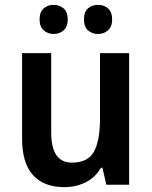

<svg xmlns="http://www.w3.org/2000/svg" viewBox="-20 -761 626 791"><path d="M512 -542V0H418L402 -70H396Q372 -29 332 -9.5Q292 10 245 10Q161 10 116 -39.5Q71 -89 71 -189V-542H191V-215Q191 -91 276 -91Q343 -91 367.5 -137Q392 -183 392 -271V-542ZM143 -681Q143 -712 160 -726.5Q177 -741 201 -741Q225 -741 242 -726.5Q259 -712 259 -681Q259 -651 242 -636Q225 -621 201 -621Q177 -621 160 -636Q143 -651 143 -681ZM326 -681Q326 -712 342.5 -726.5Q359 -741 384 -741Q408 -741 425 -726.5Q442 -712 442 -681Q442 -651 425 -636Q408 -621 384 -621Q359 -621 342.5 -636Q326 -651 326 -681Z"/></svg>

Font: Noto Sans Sinhala SemiCondensed SemiBold
Style: Regular
Weight: 600
Width: 4
Designer: Jelle Bosma - Monotype Design Team
Foundry: Monotype Imaging Inc.
Version: Version 2.006; ttfautohint (v1.8.4.7-5d5b)